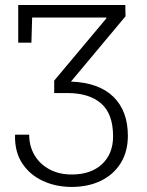

<svg xmlns="http://www.w3.org/2000/svg" viewBox="-20 -548 584 761"><path d="M264.2 192.9Q202.1 192.9 150.4 169.2Q98.6 145.5 68.4 99.9Q38.1 54.2 39.6 -11.2L40.5 -14.2H95.7Q95.7 31.2 116.7 66.9Q137.7 102.5 175.8 123Q213.9 143.6 264.2 143.6Q340.8 143.6 384.5 102.5Q428.2 61.5 428.2 -7.8Q428.2 -96.2 381.1 -137.7Q334 -179.2 246.6 -179.2H194.8V-228.5L402.3 -476.1L400.9 -478.5H107.4L104.5 -378.9H52.2V-528.3H476.6L477.5 -483.4L261.2 -224.6Q371.6 -220.7 429.2 -164.6Q486.8 -108.4 486.8 -9.8Q486.8 52.7 458.5 98.4Q430.2 144 379.9 168.5Q329.6 192.9 264.2 192.9Z"/></svg>

Font: Roboto Slab LO Light
Style: Regular
Weight: 300
Designer: Google
Version: Version 2.000